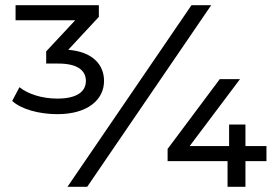

<svg xmlns="http://www.w3.org/2000/svg" viewBox="-20 -720 1074 740"><path d="M381 -408C381 -473 334 -521 243 -528L361 -655V-700H40V-642H270L158 -522V-475H205C278 -475 311 -449 311 -408C311 -366 275 -340 201 -340C141 -340 87 -358 55 -384L27 -331C60 -300 129 -280 201 -280C321 -280 381 -338 381 -408ZM718 -700 240 0H316L794 -700ZM1007 -157H926V-240H863V-157H711L905 -415H827L626 -146V-99H857V0H926V-99H1007Z"/></svg>

Font: AWKNG-Font Medium
Style: Regular
Weight: 500
Designer: Awakening Church
Foundry: Awakening Church
Version: Version 1.700;PS 001.700;hotconv 1.0.88;makeotf.lib2.5.64775